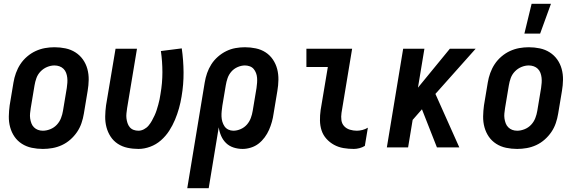

<svg xmlns="http://www.w3.org/2000/svg" viewBox="-20 -777 3040 1012"><path d="M206 8Q176 8 147.5 2Q119 -4 95.5 -19Q72 -34 56.5 -56.5Q41 -79 33.5 -106.5Q26 -134 26.5 -163.5Q27 -193 31 -222L51 -342Q55 -367 64 -392Q73 -417 87.5 -439Q102 -461 123 -479Q144 -497 168 -508Q192 -519 217 -523.5Q242 -528 267 -528Q297 -528 325.5 -522Q354 -516 377.5 -501Q401 -486 417 -463.5Q433 -441 440.5 -413.5Q448 -386 447.5 -356.5Q447 -327 442 -298L422 -178Q418 -153 409.5 -128Q401 -103 386 -81Q371 -59 350.5 -41Q330 -23 306 -12Q282 -1 256.5 3.5Q231 8 206 8ZM206 -88Q225 -88 245 -96Q265 -104 279.5 -119.5Q294 -135 301.5 -154.5Q309 -174 312 -193L332 -313Q334 -327 335 -340.5Q336 -354 334.5 -367.5Q333 -381 328.5 -393Q324 -405 315 -414Q306 -423 293.5 -427.5Q281 -432 267 -432Q248 -432 228.5 -424Q209 -416 194 -400.5Q179 -385 172 -365.5Q165 -346 162 -327L142 -207Q140 -193 138.5 -179.5Q137 -166 139 -152.5Q141 -139 145.5 -127Q150 -115 159 -106Q168 -97 180 -92.5Q192 -88 206 -88Z M710 8Q680 8 652 2Q624 -4 601 -19Q578 -34 563 -57Q548 -80 541 -107Q534 -134 534.5 -163.5Q535 -193 539 -222L589 -520H702L650 -207Q648 -193 646.5 -179.5Q645 -166 646.5 -153.5Q648 -141 652 -128.5Q656 -116 664 -106.5Q672 -97 684 -92.5Q696 -88 710 -88Q724 -88 738.5 -95.5Q753 -103 763 -115Q773 -127 780.5 -140.5Q788 -154 794.5 -168Q801 -182 805.5 -196Q810 -210 814 -224.5Q818 -239 821 -253Q824 -267 826 -282Q836 -339 836 -396Q836 -453 828 -508L938 -522Q947 -460 947.5 -396Q948 -332 937 -268Q932 -237 923.5 -206.5Q915 -176 902.5 -146Q890 -116 872 -88Q854 -60 828.5 -37.5Q803 -15 771.5 -3.5Q740 8 710 8Z M967 215 1059 -342Q1063 -367 1071.5 -391.5Q1080 -416 1094 -438Q1108 -460 1128.5 -478Q1149 -496 1172.5 -507.5Q1196 -519 1221 -523.5Q1246 -528 1271 -528Q1300 -528 1328.5 -522Q1357 -516 1380 -501Q1403 -486 1418.5 -463Q1434 -440 1441 -413Q1448 -386 1447.5 -356.5Q1447 -327 1442 -298L1422 -178Q1419 -156 1413 -134.5Q1407 -113 1398 -92.5Q1389 -72 1375 -53Q1361 -34 1343 -20Q1325 -6 1302.5 1Q1280 8 1259 8Q1234 8 1211 0.5Q1188 -7 1171.5 -23Q1155 -39 1145.5 -61Q1136 -83 1133 -106L1080 215ZM1210 -88Q1229 -88 1248.5 -96.5Q1268 -105 1281.5 -120.5Q1295 -136 1302 -155Q1309 -174 1312 -193L1332 -313Q1334 -327 1335 -340.5Q1336 -354 1335 -367Q1334 -380 1329.5 -392Q1325 -404 1317 -413.5Q1309 -423 1296.5 -427.5Q1284 -432 1271 -432Q1252 -432 1232.5 -423.5Q1213 -415 1199.5 -399.5Q1186 -384 1179.5 -365Q1173 -346 1170 -327L1152 -220Q1150 -206 1148.5 -191.5Q1147 -177 1147.5 -163Q1148 -149 1152 -135.5Q1156 -122 1163.5 -111Q1171 -100 1183.5 -94Q1196 -88 1210 -88Z M1845 8Q1817 8 1790.5 3.5Q1764 -1 1741 -13.5Q1718 -26 1700.5 -45.5Q1683 -65 1675 -89.5Q1667 -114 1666.5 -141.5Q1666 -169 1670 -197L1708 -424H1595V-520H1836L1780 -182Q1777 -162 1779.5 -143.5Q1782 -125 1794 -112Q1806 -99 1824 -93.5Q1842 -88 1861 -88Q1875 -88 1890.5 -92Q1906 -96 1919 -104L1903 -8Q1890 0 1874.5 4Q1859 8 1845 8Z M2283 0 2204 -201 2155 -145 2131 0H2019L2105 -520H2217L2183 -315L2351 -520H2487L2275 -282L2401 0Z M2706 8Q2676 8 2647.5 2Q2619 -4 2595.5 -19Q2572 -34 2556.5 -56.5Q2541 -79 2533.5 -106.5Q2526 -134 2526.5 -163.5Q2527 -193 2531 -222L2551 -342Q2555 -367 2564 -392Q2573 -417 2587.5 -439Q2602 -461 2623 -479Q2644 -497 2668 -508Q2692 -519 2717 -523.5Q2742 -528 2767 -528Q2797 -528 2825.5 -522Q2854 -516 2877.5 -501Q2901 -486 2917 -463.5Q2933 -441 2940.5 -413.5Q2948 -386 2947.5 -356.5Q2947 -327 2942 -298L2922 -178Q2918 -153 2909.5 -128Q2901 -103 2886 -81Q2871 -59 2850.5 -41Q2830 -23 2806 -12Q2782 -1 2756.5 3.5Q2731 8 2706 8ZM2706 -88Q2725 -88 2745 -96Q2765 -104 2779.5 -119.5Q2794 -135 2801.5 -154.5Q2809 -174 2812 -193L2832 -313Q2834 -327 2835 -340.5Q2836 -354 2834.5 -367.5Q2833 -381 2828.5 -393Q2824 -405 2815 -414Q2806 -423 2793.5 -427.5Q2781 -432 2767 -432Q2748 -432 2728.5 -424Q2709 -416 2694 -400.5Q2679 -385 2672 -365.5Q2665 -346 2662 -327L2642 -207Q2640 -193 2638.5 -179.5Q2637 -166 2639 -152.5Q2641 -139 2645.5 -127Q2650 -115 2659 -106Q2668 -97 2680 -92.5Q2692 -88 2706 -88ZM2744 -600 2782 -757H2884L2827 -600Z"/></svg>

Font: Iosevka Oblique
Style: Bold
Weight: 700
Italic angle: -9°
Monospace: yes
Designer: Belleve Invis
Foundry: Belleve Invis
Version: Version 32.5.0; ttfautohint (v1.8.4)